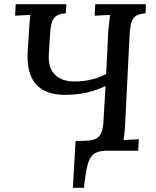

<svg xmlns="http://www.w3.org/2000/svg" viewBox="-20 -720 747 917"><path d="M328 177 341 -47Q383 -46 409 -49.5Q435 -53 448.5 -64.5Q462 -76 468 -98Q474 -120 475 -155L484 -309Q447 -291 399 -279Q351 -267 290 -267Q197 -267 152 -317.5Q107 -368 112 -470Q115 -512 117 -547Q119 -582 121 -608Q123 -634 125 -649L52 -645L55 -700H297L294 -656Q266 -655 250 -644.5Q234 -634 227.5 -612.5Q221 -591 219 -553L213 -456Q210 -396 242.5 -363.5Q275 -331 335 -331Q384 -331 422.5 -341.5Q461 -352 487 -367L497 -571Q499 -593 501.5 -613.5Q504 -634 506 -649L432 -645L435 -700H677L675 -656Q646 -655 630 -644.5Q614 -634 607.5 -612.5Q601 -591 599 -554L578 -134Q577 -107 574.5 -85.5Q572 -64 570 -51L643 -55L640 0H488Q448 0 427.5 16Q407 32 397.5 70.5Q388 109 381 177Z"/></svg>

Font: Lora Medium
Style: Italic
Weight: 500
Italic angle: -3°
Designer: Olga Karpushina, Alexei Vanyashin (Cyrillic)
Foundry: Cyreal
Version: Version 3.004